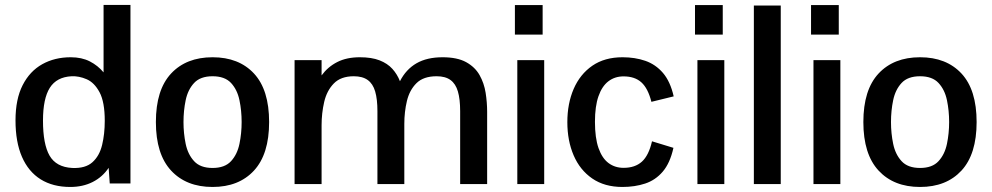

<svg xmlns="http://www.w3.org/2000/svg" viewBox="-20 -742 3999 774"><path d="M263.2 11.7Q193.4 11.7 144 -19Q94.7 -49.8 68.6 -109.6Q42.5 -169.4 42.5 -256.8Q42.5 -342.3 71.3 -398.7Q100.1 -455.1 150.4 -483.2Q200.7 -511.2 265.1 -511.2Q309.6 -511.2 342.3 -494.4Q375 -477.5 397.5 -450.2V-722.2H505.9V-2.4H422.4L418 -65.4Q393.1 -28.3 353.5 -8.3Q314 11.7 263.2 11.7ZM271 -64.9Q324.2 -62.5 352.5 -87.9Q380.9 -113.3 391.6 -157.5Q402.3 -201.7 402.3 -254.9Q402.3 -331.1 381.3 -370.1Q360.4 -409.2 329.3 -422.6Q298.3 -436 268.6 -434.6Q208.5 -431.6 180.9 -388.2Q153.3 -344.7 153.3 -255.9Q153.3 -160.6 179.9 -114.5Q206.5 -68.4 271 -64.9Z M836.9 11.7Q731 11.7 669.7 -54.4Q608.4 -120.6 608.4 -250Q608.4 -379.9 669.7 -445.6Q731 -511.2 836.9 -511.2Q942.9 -511.2 1003.9 -445.6Q1064.9 -379.9 1064.9 -250Q1064.9 -120.6 1003.9 -54.4Q942.9 11.7 836.9 11.7ZM836.9 -64.9Q886.2 -64.9 911.4 -92.3Q936.5 -119.6 945.3 -162.1Q954.1 -204.6 954.1 -250Q954.1 -295.9 945.3 -338.1Q936.5 -380.4 911.4 -407.5Q886.2 -434.6 836.9 -434.6Q787.6 -434.6 762.5 -407.5Q737.3 -380.4 728.5 -338.1Q719.7 -295.9 719.7 -250Q719.7 -204.6 728.5 -162.1Q737.3 -119.6 762.5 -92.3Q787.6 -64.9 836.9 -64.9Z M1167.5 0V-499.5H1276.4V-438Q1301.8 -472.7 1339.6 -491.9Q1377.4 -511.2 1430.7 -511.2Q1478 -511.2 1510 -498.8Q1542 -486.3 1561.8 -464.4Q1581.5 -442.4 1592.3 -414.6Q1616.7 -462.4 1658.9 -486.8Q1701.2 -511.2 1764.2 -511.2Q1823.2 -511.2 1859.1 -491.5Q1895 -471.7 1913.3 -439.2Q1931.6 -406.7 1937.7 -367.9Q1943.8 -329.1 1943.8 -291.5V0H1835V-293.9Q1835 -342.3 1825.9 -373.3Q1816.9 -404.3 1796.1 -419.4Q1775.4 -434.6 1740.2 -434.6Q1687 -434.6 1658.9 -406.7Q1630.9 -378.9 1620.4 -335Q1609.9 -291 1609.9 -242.7V0H1501.5V-293.9Q1501.5 -342.3 1492.4 -373.3Q1483.4 -404.3 1462.4 -419.4Q1441.4 -434.6 1406.2 -434.6Q1354 -434.6 1325.7 -405.5Q1297.4 -376.5 1286.9 -331.1Q1276.4 -285.6 1276.4 -236.8V0Z M2065.4 0V-499.5H2173.8V0ZM2055.7 -602.5V-721.7H2167.5V-602.5Z M2489.3 11.7Q2417 11.7 2367.4 -22.5Q2317.9 -56.6 2292.5 -115.7Q2267.1 -174.8 2267.1 -249.5Q2267.1 -324.7 2292.7 -383.8Q2318.4 -442.9 2367.9 -477.1Q2417.5 -511.2 2489.7 -511.2Q2540 -511.2 2581.5 -496.8Q2623 -482.4 2652.6 -448Q2682.1 -413.6 2695.8 -353.5L2606 -331.5Q2592.3 -385.7 2565.7 -409.9Q2539.1 -434.1 2493.7 -434.1Q2458.5 -434.1 2432.6 -414.3Q2406.7 -394.5 2392.6 -354Q2378.4 -313.5 2378.4 -251Q2378.4 -186 2392.8 -145Q2407.2 -104 2433.1 -84.7Q2459 -65.4 2493.7 -65.4Q2540 -65.4 2567.6 -90.3Q2595.2 -115.2 2608.4 -172.4L2694.8 -146Q2681.2 -84.5 2651.6 -50Q2622.1 -15.6 2580.6 -2Q2539.1 11.7 2489.3 11.7Z M2791.5 0V-499.5H2899.9V0ZM2781.7 -602.5V-721.7H2893.6V-602.5Z M3019 0V-719.7H3127.4V0Z M3259.3 0V-499.5H3367.7V0ZM3249.5 -602.5V-721.7H3361.3V-602.5Z M3689 11.7Q3583 11.7 3521.7 -54.4Q3460.4 -120.6 3460.4 -250Q3460.4 -379.9 3521.7 -445.6Q3583 -511.2 3689 -511.2Q3794.9 -511.2 3856 -445.6Q3917 -379.9 3917 -250Q3917 -120.6 3856 -54.4Q3794.9 11.7 3689 11.7ZM3689 -64.9Q3738.3 -64.9 3763.4 -92.3Q3788.6 -119.6 3797.4 -162.1Q3806.2 -204.6 3806.2 -250Q3806.2 -295.9 3797.4 -338.1Q3788.6 -380.4 3763.4 -407.5Q3738.3 -434.6 3689 -434.6Q3639.6 -434.6 3614.5 -407.5Q3589.4 -380.4 3580.6 -338.1Q3571.8 -295.9 3571.8 -250Q3571.8 -204.6 3580.6 -162.1Q3589.4 -119.6 3614.5 -92.3Q3639.6 -64.9 3689 -64.9Z"/></svg>

Font: Pontano Sans
Style: Bold
Weight: 700
Designer: Vernon Adams
Foundry: Vernon Adams
Version: Version 2.001